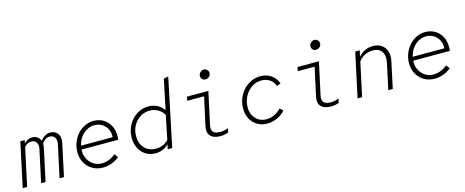

<svg xmlns="http://www.w3.org/2000/svg" viewBox="-39 -1370 4879 2013"><g transform="rotate(-15 2400.0 -363.5)"><path d="M24 0 127 -481H175L167 -446Q207 -489 255 -489Q287 -489 311 -473Q335 -457 345 -428Q369 -459 397 -474Q425 -489 453 -489Q505 -489 533 -450.5Q561 -412 547 -350L472 0H424L500 -353Q509 -395 490 -422Q471 -449 436 -449Q388 -449 351 -397Q352 -387 351 -376Q350 -365 348 -353L272 0H224L300 -353Q309 -395 291 -422Q273 -449 238 -449Q215 -449 196 -439Q177 -429 160 -410L72 0Z M895 10Q832 10 782.5 -18.5Q733 -47 704 -98Q675 -149 675 -215Q675 -271 694.5 -320.5Q714 -370 748 -408Q782 -446 827 -467.5Q872 -489 923 -489Q982 -489 1027.5 -461.5Q1073 -434 1099 -386.5Q1125 -339 1125 -278Q1125 -267 1125 -256Q1125 -245 1123 -231H725Q720 -180 741 -135.5Q762 -91 802 -63.5Q842 -36 893 -36Q933 -36 969 -49.5Q1005 -63 1046 -94L1073 -55Q1036 -24 989.5 -7Q943 10 895 10ZM730 -272H1073Q1077 -320 1057.5 -359Q1038 -398 1002 -420.5Q966 -443 920 -443Q874 -443 835 -420.5Q796 -398 768.5 -359.5Q741 -321 730 -272Z M1466 8Q1407 8 1361 -20.5Q1315 -49 1289.5 -99Q1264 -149 1264 -213Q1264 -270 1284 -319.5Q1304 -369 1338.5 -406.5Q1373 -444 1419 -465.5Q1465 -487 1517 -487Q1569 -487 1610.5 -465.5Q1652 -444 1683 -403L1750 -725L1801 -737L1647 0H1598L1609 -51Q1578 -21 1543 -6.5Q1508 8 1466 8ZM1313 -218Q1313 -137 1359.5 -87.5Q1406 -38 1482 -38Q1523 -38 1557 -52.5Q1591 -67 1619 -96L1672 -353Q1652 -391 1610 -416Q1568 -441 1520 -441Q1462 -441 1415 -411Q1368 -381 1340.5 -330.5Q1313 -280 1313 -218Z M2171 -605Q2150 -605 2136 -619Q2122 -633 2122 -655Q2122 -669 2130 -681.5Q2138 -694 2151 -702Q2164 -710 2179 -710Q2199 -710 2214 -695Q2229 -680 2229 -660Q2229 -646 2221 -633Q2213 -620 2200 -612.5Q2187 -605 2171 -605ZM2171 10Q2095 10 2061.5 -27Q2028 -64 2043 -132L2110 -438H1927L1936 -481H2168L2092 -130Q2081 -80 2102 -56.5Q2123 -33 2179 -33Q2200 -33 2220 -37Q2240 -41 2265 -50L2255 -5Q2234 2 2214 6Q2194 10 2171 10Z M2678 10Q2618 10 2571.5 -17.5Q2525 -45 2498.5 -94Q2472 -143 2472 -206Q2472 -265 2492.5 -316.5Q2513 -368 2549 -406.5Q2585 -445 2632.5 -467Q2680 -489 2734 -489Q2799 -489 2848.5 -455Q2898 -421 2920 -361L2876 -345Q2860 -392 2822 -417.5Q2784 -443 2731 -443Q2674 -443 2626.5 -411Q2579 -379 2550 -325Q2521 -271 2521 -205Q2521 -156 2542 -117.5Q2563 -79 2598.5 -57.5Q2634 -36 2679 -36Q2726 -36 2768 -55.5Q2810 -75 2841 -110L2875 -80Q2839 -37 2786.5 -13.5Q2734 10 2678 10Z M3371 -605Q3350 -605 3336 -619Q3322 -633 3322 -655Q3322 -669 3330 -681.5Q3338 -694 3351 -702Q3364 -710 3379 -710Q3399 -710 3414 -695Q3429 -680 3429 -660Q3429 -646 3421 -633Q3413 -620 3400 -612.5Q3387 -605 3371 -605ZM3371 10Q3295 10 3261.5 -27Q3228 -64 3243 -132L3310 -438H3127L3136 -481H3368L3292 -130Q3281 -80 3302 -56.5Q3323 -33 3379 -33Q3400 -33 3420 -37Q3440 -41 3465 -50L3455 -5Q3434 2 3414 6Q3394 10 3371 10Z M3659 0 3762 -481H3811L3797 -415Q3831 -454 3869.5 -471.5Q3908 -489 3955 -489Q4010 -489 4047.5 -463Q4085 -437 4100 -391.5Q4115 -346 4102 -286L4041 0H3992L4053 -283Q4069 -357 4038 -401Q4007 -445 3944 -445Q3846 -445 3787 -367L3708 0Z M4495 10Q4432 10 4382.5 -18.5Q4333 -47 4304 -98Q4275 -149 4275 -215Q4275 -271 4294.5 -320.5Q4314 -370 4348 -408Q4382 -446 4427 -467.5Q4472 -489 4523 -489Q4582 -489 4627.5 -461.5Q4673 -434 4699 -386.5Q4725 -339 4725 -278Q4725 -267 4725 -256Q4725 -245 4723 -231H4325Q4320 -180 4341 -135.5Q4362 -91 4402 -63.5Q4442 -36 4493 -36Q4533 -36 4569 -49.5Q4605 -63 4646 -94L4673 -55Q4636 -24 4589.5 -7Q4543 10 4495 10ZM4330 -272H4673Q4677 -320 4657.5 -359Q4638 -398 4602 -420.5Q4566 -443 4520 -443Q4474 -443 4435 -420.5Q4396 -398 4368.5 -359.5Q4341 -321 4330 -272Z"/></g></svg>

Font: Red Hat Mono
Style: Italic
Weight: 300
Italic angle: -12°
Monospace: yes
Designer: Pentagram, MCKL
Foundry: Pentagram, MCKL
Version: Version 1.023